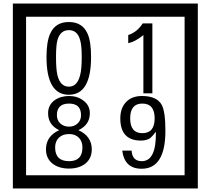

<svg xmlns="http://www.w3.org/2000/svg" viewBox="-20 -980 1195 1090"><path d="M1103 90H53V-960H1103ZM1028 15V-885H128V15ZM497 -656Q497 -442 371 -442Q244 -442 244 -656Q244 -744 265 -789Q294 -855 371 -855Q448 -855 477 -789Q497 -745 497 -656ZM444 -656Q444 -723 435 -752Q420 -809 371 -809Q322 -809 306 -752Q298 -723 298 -656Q298 -587 306 -553Q322 -488 371 -488Q419 -488 435 -554Q444 -587 444 -656ZM845 -450H794V-781Q748 -743 708 -735V-781Q759 -798 790 -847H845ZM501 -132Q501 -79 462 -49Q426 -23 372 -23Q317 -23 281 -49Q241 -79 241 -132Q241 -207 316 -241Q253 -271 253 -337Q253 -384 290 -411Q324 -435 372 -435Q419 -435 452 -410Q490 -383 490 -337Q490 -271 425 -241Q501 -207 501 -132ZM440 -326Q440 -392 372 -392Q303 -392 303 -326Q303 -297 322.5 -279Q342 -261 372 -261Q401 -261 420.5 -279Q440 -297 440 -326ZM448 -143Q448 -178 427.5 -198.5Q407 -219 372 -219Q336 -219 314.5 -198.5Q293 -178 293 -143Q293 -65 372 -65Q448 -65 448 -143ZM919 -238Q919 -22 784 -22Q687 -22 674 -125H727Q731 -65 785 -65Q868 -65 865 -232Q844 -205 834 -197Q814 -182 780 -182Q663 -182 663 -308Q663 -366 695.5 -400.5Q728 -435 786 -435Q870 -435 898 -385Q919 -346 919 -238ZM858 -308Q858 -392 788 -392Q719 -392 719 -308Q719 -224 788 -224Q858 -224 858 -308Z"/></svg>

Font: Unicode BMP Fallback SIL
Style: Regular
Weight: 400
Foundry: NRSI, SIL International
Version: Version 5.1 Based on Unicode 5.1